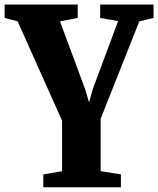

<svg xmlns="http://www.w3.org/2000/svg" viewBox="-28 -568 683 829"><path d="M159 240.5V185L240 171V-47L48 -476L-8 -490.5V-548.5H307.5V-490.5L231 -476L339.5 -183L356.5 -126L372.5 -183L482 -477L404.5 -490.5V-548.5H635V-490.5L573.5 -476L406.5 -55V171L494 185V240.5Z"/></svg>

Font: Merriweather 36pt Black
Style: Regular
Weight: 900
Version: Version 2.100